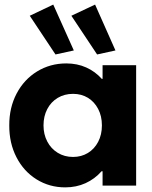

<svg xmlns="http://www.w3.org/2000/svg" viewBox="-20 -810 665 838"><path d="M427.7 -62.5H423.3Q393.6 -28.8 353.3 -10.5Q313 7.8 264.6 7.8Q195.8 7.8 139.6 -27.1Q83.5 -62 51.8 -123.8Q20 -185.5 20.5 -262.7Q20 -339.8 52.5 -401.6Q85 -463.4 142.1 -498.3Q199.2 -533.2 269.5 -533.2Q316.9 -533.2 356.2 -515.6Q395.5 -498 424.3 -465.8H427.7V-525.4H574.2V0H427.7ZM424.8 -262.7Q424.8 -303.2 408.4 -334.5Q392.1 -365.7 363.8 -383.1Q335.4 -400.4 298.8 -400.4Q261.2 -400.4 231.9 -382.8Q202.6 -365.2 186.3 -334Q169.9 -302.7 169.9 -262.7Q169.9 -223.6 186.3 -192.4Q202.6 -161.1 231.9 -143.1Q261.2 -125 298.8 -125Q335 -125 363.5 -142.3Q392.1 -159.7 408.4 -190.9Q424.8 -222.2 424.8 -262.7ZM291.5 -741.2 395 -790 483.9 -589.8 403.8 -572.3ZM109.9 -741.2 212.4 -790 302.2 -589.8 222.2 -572.3Z"/></svg>

Font: Reddit Sans Chocolate ExtraBold
Style: Regular
Weight: 800
Designer: Stephen Hutchings
Foundry: Reddit
Version: Version 1.011